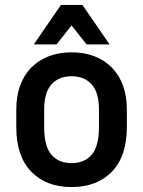

<svg xmlns="http://www.w3.org/2000/svg" viewBox="-20 -750 580 778"><path d="M270 8Q167 8 106.5 -54.5Q46 -117 46 -235V-306Q46 -360 61.5 -403Q77 -446 106.5 -476Q136 -506 177.5 -522Q219 -538 270 -538Q321 -538 362.5 -522Q404 -506 433.5 -476Q463 -446 478.5 -403Q494 -360 494 -306V-235Q494 -117 433.5 -54.5Q373 8 270 8ZM270 -89Q322 -89 351.5 -123Q381 -157 381 -235V-306Q381 -375 351.5 -408Q322 -441 270 -441Q218 -441 188.5 -408Q159 -375 159 -306V-235Q159 -157 188.5 -123Q218 -89 270 -89ZM227 -730H314L424 -570H331L270 -647L209 -570H117Z"/></svg>

Font: Golos UI Medium
Style: Regular
Weight: 500
Designer: A.Korolkova, Vitaly Kuzmin
Foundry: ParaType Ltd
Version: Version 2.000